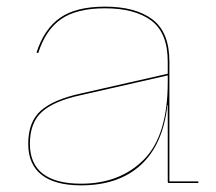

<svg xmlns="http://www.w3.org/2000/svg" viewBox="-20 -551 649 578"><path d="M577 -5V0H489Q485 0 485 -4V-235H484Q471 -116 404 -54.5Q337 7 224 7Q146 7 105.5 -24.5Q65 -56 65 -118Q65 -184 102.5 -217.5Q140 -251 221 -269L485 -329V-365Q485 -452 435.5 -489Q386 -526 296 -526Q211 -526 164 -493.5Q117 -461 95 -391L90 -393Q113 -464 161 -497.5Q209 -531 296 -531Q388 -531 439 -492.5Q490 -454 490 -365V-5ZM485 -304V-324L221 -264Q143 -247 106.5 -214.5Q70 -182 70 -118Q70 -58 109 -28Q148 2 224 2Q341 2 413 -70.5Q485 -143 485 -304Z"/></svg>

Font: Hepta Slab Hairline
Style: Regular
Weight: 400
Designer: Michael LaGattuta
Foundry: Michael LaGattuta
Version: Version 1.100; ttfautohint (v1.8) -l 8 -r 50 -G 200 -x 14 -D